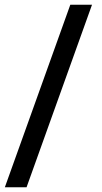

<svg xmlns="http://www.w3.org/2000/svg" viewBox="-20 -731 430 812"><path d="M92.3 61H0.5L277.3 -710.9H369.1Z"/></svg>

Font: Vazirmatn UI FD Medium
Style: Regular
Weight: 500
Designer: Saber Rastikerdar
Foundry: Saber Rastikerdar
Version: Version 33.003